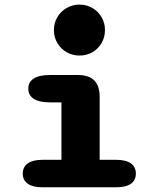

<svg xmlns="http://www.w3.org/2000/svg" viewBox="-20 -794 659 814"><path d="M160 -116.5H240.5V-360H191.5Q146.5 -360 123.2 -375Q100 -390 100 -418Q100 -446.5 123.2 -461.2Q146.5 -476 191.5 -476H310.5Q402.5 -476 402.5 -384V-116.5H472Q514 -116.5 535 -101.2Q556 -86 556 -58Q556 -30 535 -15Q514 0 472 0H160Q119 0 97.8 -15Q76.5 -30 76.5 -58Q76.5 -86 97.8 -101.2Q119 -116.5 160 -116.5ZM208.5 -666.5Q208.5 -696.5 223 -721Q237.5 -745.5 262.2 -760Q287 -774.5 317 -774.5Q347.5 -774.5 372 -760Q396.5 -745.5 410.8 -721Q425 -696.5 425 -666.5Q425 -636.5 410.8 -611.8Q396.5 -587 372 -572.8Q347.5 -558.5 317 -558.5Q287 -558.5 262.2 -572.8Q237.5 -587 223 -611.8Q208.5 -636.5 208.5 -666.5Z"/></svg>

Font: Sono ExtraLight Monospace
Style: Bold
Weight: 700
Version: Version 2.112